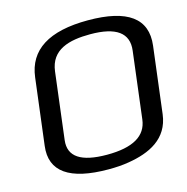

<svg xmlns="http://www.w3.org/2000/svg" viewBox="-100 -755 837 860"><g transform="rotate(-15 318.5 -324.5)"><path d="M635 -474C650 -597 566 -659 382 -659C201 -659 103 -597 88 -473L50 -166C35 -49 119 10 300 10C334 10 365 8 394 3C492 -13 583 -54 597 -166ZM376 -596C496 -596 551 -556 541 -476L503 -167C494 -92 430 -55 310 -55C190 -55 134 -92 143 -167L181 -476C193 -574 278 -596 376 -596Z"/></g></svg>

Font: Gamestation Display
Style: Italic
Weight: 400
Designer: Jonas Hecksher
Foundry: Jonas Hecksher, Playtypeª, e-types AS
Version: Version 1.003